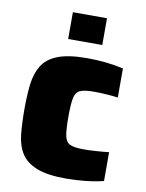

<svg xmlns="http://www.w3.org/2000/svg" viewBox="-81 -760 628 826"><g transform="rotate(10 232.5 -347.0)"><path d="M265 8Q183 8 136.5 -10.5Q90 -29 68.5 -63Q47 -97 42 -145.5Q37 -194 37 -255Q37 -314 42.5 -362.5Q48 -411 69 -446Q90 -481 136.5 -499.5Q183 -518 265 -518Q351 -518 424 -501V-374Q405 -377 374.5 -379Q344 -381 317 -381Q276 -381 257.5 -372Q239 -363 234 -336Q229 -309 229 -255Q229 -201 234 -174Q239 -147 257.5 -138Q276 -129 318 -129Q341 -129 371.5 -131Q402 -133 428 -136V-10Q391 -1 348.5 3.5Q306 8 265 8ZM170 -585V-702H319V-585Z"/></g></svg>

Font: Saira ExtraBold
Style: Regular
Weight: 800
Designer: Hector Gatti with collaboration of the Omnibus-Type team
Foundry: Omnibus-Type
Version: Version 1.100; ttfautohint (v1.8.3)